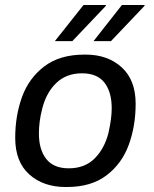

<svg xmlns="http://www.w3.org/2000/svg" viewBox="-20 -740 616 770"><path d="M524 -324Q524 -235 496.5 -159.5Q469 -84 407.5 -37Q346 10 248 10H243Q154 10 97.5 -40.5Q41 -91 41 -187Q41 -276 68.5 -351.5Q96 -427 158 -474Q220 -521 318 -521H324Q412 -521 468 -470Q524 -419 524 -324ZM149 -303Q136 -252 136 -205Q136 -140 165.5 -102.5Q195 -65 256 -65Q320 -65 359.5 -104.5Q399 -144 415 -207Q428 -264 428 -306Q428 -371 399 -408.5Q370 -446 309 -446Q246 -446 205.5 -407Q165 -368 149 -303ZM404 -720 405 -717 270 -575H200L315 -720ZM559 -720 560 -717 425 -575H355L469 -720Z"/></svg>

Font: Chivo
Style: Italic
Weight: 400
Italic angle: -8.05°
Designer: Hector Gatti
Foundry: Omnibus-Type
Version: Version 1.007